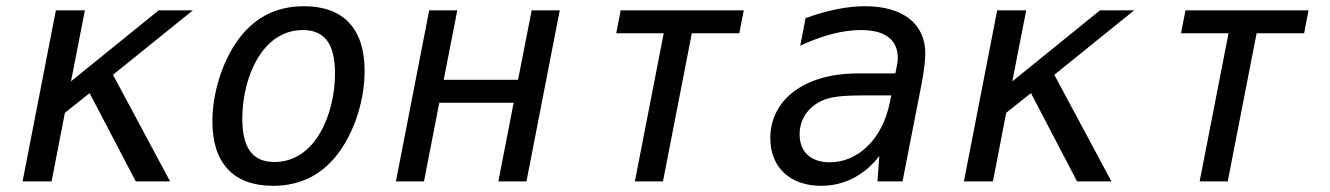

<svg xmlns="http://www.w3.org/2000/svg" viewBox="-20 -580 4254 614"><path d="M52.2 0H145L187.5 -219.2L266.6 -282.2L414.1 0H523.9L341.3 -340.8L596.7 -546.9H487.3L207 -319.8L251.5 -546.9H158.7Z M853 14.2C946.8 14.2 1018.1 -25.9 1069.8 -101.1C1119.1 -172.9 1146 -268.6 1146 -353.5C1146 -489.3 1077.1 -560.1 952.1 -560.1C859.4 -560.1 788.1 -521 735.8 -444.8C688.5 -376 659.2 -278.8 659.2 -191.4C659.2 -59.6 725.6 14.2 853 14.2ZM857.9 -62C789.6 -62 754.9 -104 754.9 -200.7C754.9 -330.1 817.4 -483.9 948.2 -483.9C1016.6 -483.9 1051.3 -441.9 1051.3 -345.2C1051.3 -215.8 988.8 -62 857.9 -62Z M1246.1 0H1335.9L1384.8 -251.5H1622.6L1573.7 0H1663.6L1770 -546.9H1680.2L1636.7 -324.7H1398.9L1442.4 -546.9H1352.5Z M2010.3 0H2100.1L2192.4 -473.6H2344.2L2358.4 -546.9H1964.8L1950.7 -473.6H2102.5Z M2605.5 14.2C2681.6 14.2 2745.6 -21 2792 -81.1L2786.1 0H2866.2L2927.2 -312C2935.1 -353 2939 -387.7 2939 -409.7C2939 -502.9 2868.2 -560.1 2746.6 -560.1C2689 -560.1 2626.5 -547.4 2556.2 -522L2539.1 -434.1C2611.3 -467.3 2675.8 -483.9 2732.9 -483.9C2808.6 -483.9 2851.1 -454.6 2851.1 -394C2851.1 -387.7 2850.6 -380.9 2849.1 -375L2843.3 -345.2H2723.1C2551.3 -345.2 2443.4 -260.3 2443.4 -138.2C2443.4 -43.9 2507.8 14.2 2605.5 14.2ZM2633.3 -61C2571.8 -61 2537.1 -95.7 2537.1 -149.9C2537.1 -200.2 2566.4 -239.7 2610.4 -258.8C2638.2 -271 2673.3 -274.9 2746.1 -274.9H2830.1L2826.2 -254.9C2801.8 -130.9 2720.7 -61 2633.3 -61Z M3062.5 0H3155.3L3197.8 -219.2L3276.9 -282.2L3424.3 0H3534.2L3351.6 -340.8L3606.9 -546.9H3497.6L3217.3 -319.8L3261.7 -546.9H3168.9Z M3816.4 0H3906.2L3998.5 -473.6H4150.4L4164.6 -546.9H3771L3756.8 -473.6H3908.7Z"/></svg>

Font: Hack
Style: Oblique
Weight: 400
Italic angle: -12°
Monospace: yes
Designer: Christopher Simpkins
Foundry: Christopher Simpkins
Version: Version 2.010